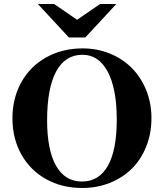

<svg xmlns="http://www.w3.org/2000/svg" viewBox="-20 -918 818 957"><path d="M392.1 -676.8Q465.3 -676.8 529.1 -650.4Q592.8 -624 637.9 -578.1Q683.1 -532.2 709 -467.8Q734.9 -403.3 734.9 -329.1Q734.9 -253.4 709.2 -188.7Q683.6 -124 638.2 -78.4Q592.8 -32.7 528.3 -6.8Q463.9 19 389.2 19Q289.1 19 209.7 -25.1Q130.4 -69.3 86.2 -148.7Q42 -228 42 -328.1Q42 -428.7 86.4 -508.3Q130.9 -587.9 210.9 -632.3Q291 -676.8 392.1 -676.8ZM391.1 -645Q304.7 -645 259.8 -561.5Q214.8 -478 214.8 -318.8Q214.8 -169.9 259.5 -91.6Q304.2 -13.2 388.2 -13.2Q473.6 -13.2 517.8 -91.8Q562 -170.4 562 -321.8Q562 -475.1 517.1 -560.1Q472.2 -645 391.1 -645ZM559.6 -897.9 405.3 -731.4H323.2L168.9 -897.9H250L364.3 -819.3L478.5 -897.9Z"/></svg>

Font: Accordance
Style: Bold
Weight: 700
Version: Version 1.2 (build January 31, 2020) Miklal Software Solutio